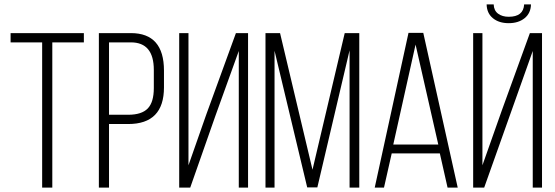

<svg xmlns="http://www.w3.org/2000/svg" viewBox="-20 -850 2516 870"><path d="M171 0V-658H28V-700H360V-658H217V0Z M573 -700Q723 -700 723 -530V-454Q723 -288 561 -288H474V0H428V-700ZM561 -330Q622 -330 649.5 -358.5Q677 -387 677 -451V-533Q677 -658 573 -658H474V-330Z M956 -325 842 0H792V-700H834V-101L915 -332L1049 -700H1104V0H1062V-619Z M1418 -1H1372L1224 -620V0H1183V-700H1249L1396 -81L1542 -700H1608V0H1564V-622Z M1755 -155 1720 0H1678L1831 -701H1898L2054 0H2008L1973 -155ZM1762 -195H1966L1863 -648Z M2386 -830Q2385 -790 2357 -767.5Q2329 -745 2285 -745Q2241 -745 2213.5 -767.5Q2186 -790 2185 -830H2217Q2218 -802 2237 -788Q2256 -774 2285 -774Q2352 -774 2355 -830ZM2174 0H2124V-700H2166V-101L2254 -350L2381 -700H2436V0H2394V-619Z"/></svg>

Font: Bebas Neue Book
Style: Regular
Weight: 300
Designer: Ryoichi Tsunekawa
Foundry: Ryoichi Tsunekawa
Version: Version 1.003;PS 001.003;hotconv 1.0.88;makeotf.lib2.5.64775